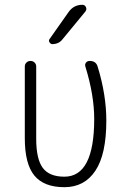

<svg xmlns="http://www.w3.org/2000/svg" viewBox="-20 -775 540 805"><path d="M250 9.8Q164.1 9.8 124 -39.1Q84 -87.9 84 -195.3V-496.1Q84 -505.9 90.8 -512.7Q97.7 -519.5 107.9 -519.5Q118.2 -519.5 125 -512.7Q131.8 -505.9 131.8 -496.1V-193.4Q131.8 -108.4 159.2 -71.3Q186.5 -34.2 250 -34.2Q375 -34.2 375 -276.4Q375 -376 337.9 -496.1Q335 -504.9 340.3 -512.2Q345.7 -519.5 356.4 -519.5Q382.8 -519.5 389.6 -495.1Q425.8 -377 425.8 -269.5Q425.8 -127.9 379.9 -59.1Q334 9.8 250 9.8ZM267.6 -724.6Q289.1 -754.9 325.2 -754.9Q335.9 -754.9 340.3 -745.1Q344.7 -735.4 337.9 -726.6L242.2 -610.4Q227.5 -590.8 200.2 -589.8Q192.4 -589.8 187.5 -597.7Q182.6 -605.5 188.5 -612.3Z"/></svg>

Font: Rounded Mgen+ 1m light
Style: Regular
Weight: 200
Designer: [Source Han Sans]
Ryoko NISHIZUKA  (kana & ideographs); Paul D. Hunt (Latin, Greek & Cyrillic); Wenlong ZHANG  (bopomofo
Version: Version 1.059.20150602